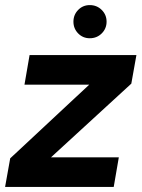

<svg xmlns="http://www.w3.org/2000/svg" viewBox="-30 -733 558 753"><path d="M-10 0 10 -112 320 -401H66L86 -517H505L485 -405L170 -116H436L416 0ZM322 -583Q295 -583 276.5 -602Q258 -621 258 -648Q258 -675 276.5 -694Q295 -713 322 -713Q350 -713 369 -694Q388 -675 388 -648Q388 -621 369 -602Q350 -583 322 -583Z"/></svg>

Font: DM Sans 11pt ExtraBold
Style: Italic
Weight: 800
Italic angle: -10°
Version: Version 4.004;gftools[0.9.30]